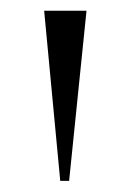

<svg xmlns="http://www.w3.org/2000/svg" viewBox="-20 -879 237 350"><path d="M89.8 -549.3 60.5 -859.4H137.7L106 -549.3Z"/></svg>

Font: Antonio Thin
Style: Regular
Weight: 250
Designer: Vernon Adams
Foundry: Vernon Adams
Version: Version 1.002